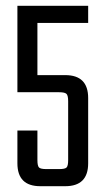

<svg xmlns="http://www.w3.org/2000/svg" viewBox="-20 -642 361 662"><path d="M284 -563H109V-383H205Q284 -383 284 -304V-79Q284 0 205 0H119Q40 0 40 -79V-192H109V-90Q109 -70 114.5 -64.5Q120 -59 140 -59H184Q204 -59 209.5 -64.5Q215 -70 215 -90V-293Q215 -312 209.5 -318Q204 -324 184 -324H40V-622H284Z"/></svg>

Font: Teko Light
Style: Regular
Weight: 300
Designer: Manushi Parikh, Jonny Pinhorn
Foundry: Indian Type Foundry
Version: Version 1.105;PS 1.0;hotconv 1.0.78;makeotf.lib2.5.61930; tt